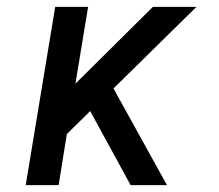

<svg xmlns="http://www.w3.org/2000/svg" viewBox="-20 -540 640 560"><path d="M55 0 141 -520H237L200 -296L426 -520H553L311 -282L467 0H361L243 -216L175 -149L151 0Z"/></svg>

Font: Iosevka Etoile Medium
Style: Italic
Weight: 500
Italic angle: -9°
Designer: Belleve Invis
Foundry: Belleve Invis
Version: Version 22.1.2; ttfautohint (v1.8.4)